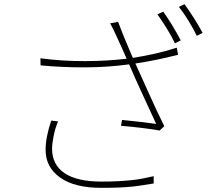

<svg xmlns="http://www.w3.org/2000/svg" viewBox="-20 -871 1040 922"><path d="M259 -288Q245 -256 237.5 -218Q230 -180 230 -157Q230 -80 290 -39.5Q350 1 467 1Q513 1 548.5 -1Q584 -3 613 -6Q642 -9 667 -14Q692 -19 718 -25V10Q692 14 668 18Q644 22 615.5 25Q587 28 551 29.5Q515 31 466 31Q338 31 268.5 -18.5Q199 -68 199 -151Q199 -183 206 -218Q213 -253 226 -292ZM835 -608Q781 -594 729 -583.5Q677 -573 630 -566Q642 -540 659 -502.5Q676 -465 694.5 -423.5Q713 -382 732.5 -340.5Q752 -299 769 -265L746 -244Q734 -247 711.5 -250Q689 -253 662.5 -256.5Q636 -260 609 -262.5Q582 -265 561 -267L566 -295Q582 -293 604.5 -291Q627 -289 650 -286Q673 -283 694.5 -280.5Q716 -278 730 -276Q717 -304 699.5 -342Q682 -380 663.5 -420Q645 -460 628.5 -497Q612 -534 601 -560L600 -562Q498 -548 390.5 -547.5Q283 -547 175 -557L174 -591Q282 -577 389.5 -577.5Q497 -578 588 -589Q577 -614 567.5 -636Q558 -658 544 -687Q532 -714 524.5 -729.5Q517 -745 509 -759L547 -766Q559 -734 568.5 -711Q578 -688 586 -668.5Q594 -649 601.5 -631.5Q609 -614 618 -593Q668 -601 720.5 -612.5Q773 -624 829 -642ZM764 -815Q773 -802 784.5 -785Q796 -768 807 -749.5Q818 -731 829 -712Q840 -693 848 -677L820 -663Q813 -678 803 -696.5Q793 -715 781.5 -733.5Q770 -752 758 -770Q746 -788 736 -802ZM866 -851Q876 -837 888 -819.5Q900 -802 912 -783Q924 -764 934.5 -746Q945 -728 953 -713L925 -699Q908 -734 885 -771.5Q862 -809 839 -838Z"/></svg>

Font: SpoqaHanSans
Style: Thin
Weight: 250
Designer: [Spoqa Han Sans] Dong-huui Kim \uAE40 \uB3D9 \uD718   [Noto Sans] Ryoko NISHIZUKA \u897F \u585A \u6DBC \u5B50  (kana & i
Foundry: Spoqa (http://bi.spoqa.com)
Version: Version 1.004;PS 1.004;hotconv 1.0.82;makeotf.lib2.5.63406